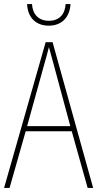

<svg xmlns="http://www.w3.org/2000/svg" viewBox="-20 -922 477 942"><path d="M326 -902H302C299 -853 272 -820 220 -820C169 -820 140 -852 137 -902H113C116 -832 160 -796 219 -796C282 -796 322 -836 326 -902ZM410 0H437L238 -715H204L0 0H27L106 -278H332ZM243 -607 325 -303H113L197 -606C206 -638 213 -662 220 -691C228 -660 235 -637 243 -607Z"/></svg>

Font: Noto Sans Myanmar UI Condensed Thin
Style: Regular
Weight: 100
Width: 3
Designer: Monotype Design Team
Foundry: Monotype Imaging Inc.
Version: Version 2.103